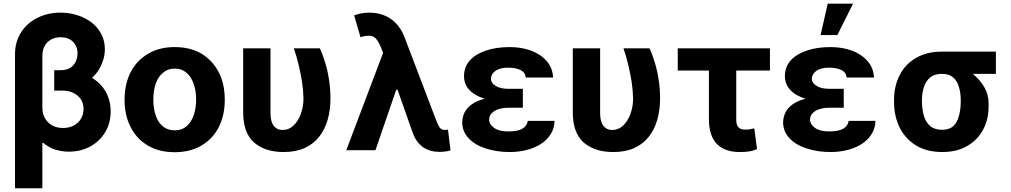

<svg xmlns="http://www.w3.org/2000/svg" viewBox="-20 -805 5420 1029"><path d="M270.5 -420.9Q287.1 -420.9 338.9 -420.9Q414.1 -420.9 466.8 -391.6Q518.6 -362.3 545.9 -314.5Q573.2 -265.6 573.2 -208Q573.2 -144.5 543 -95.7Q513.7 -46.9 462.9 -19.5Q412.1 7.8 348.6 7.8Q312.5 7.8 277.3 -2.9Q242.2 -13.7 210.9 -40Q210 -39.1 207 -38.1Q207 -85 207 -227.5Q207 -198.2 219.7 -173.8Q233.4 -148.4 257.8 -133.8Q283.2 -119.1 317.4 -119.1Q351.6 -119.1 376 -132.8Q401.4 -146.5 414.1 -168.9Q427.7 -192.4 427.7 -220.7Q427.7 -251 413.1 -273.4Q397.5 -295.9 372.1 -307.6Q347.7 -319.3 316.4 -319.3Q300.8 -319.3 270.5 -319.3Q270.5 -344.7 270.5 -420.9ZM304.7 -737.3Q352.5 -737.3 394.5 -723.6Q437.5 -710 470.7 -684.6Q503.9 -659.2 522.5 -623Q542 -586.9 542 -542Q542 -491.2 516.6 -443.4Q491.2 -395.5 442.4 -364.3Q393.6 -333 324.2 -333Q306.6 -333 270.5 -333Q270.5 -357.4 270.5 -428.7Q278.3 -428.7 301.8 -428.7Q337.9 -428.7 358.4 -442.4Q378.9 -457 386.7 -477.5Q395.5 -498 395.5 -518.6Q395.5 -556.6 371.1 -581.1Q346.7 -605.5 304.7 -605.5Q276.4 -605.5 254.9 -593.8Q232.4 -582 219.7 -559.6Q207 -537.1 207 -504.9Q207 -268.6 207 204.1Q169.9 204.1 60.5 204.1Q60.5 25.4 60.5 -513.7Q60.5 -582 93.8 -632.8Q126 -682.6 181.6 -710Q237.3 -737.3 304.7 -737.3Z M916 10.7Q833 10.7 773.4 -24.4Q712.9 -59.6 680.7 -123Q647.5 -186.5 647.5 -270.5Q647.5 -355.5 680.7 -418.9Q712.9 -481.4 773.4 -516.6Q833 -552.7 916 -552.7Q999 -552.7 1059.6 -517.6Q1119.1 -481.4 1152.3 -418Q1184.6 -355.5 1184.6 -270.5Q1184.6 -186.5 1152.3 -123Q1119.1 -59.6 1058.6 -24.4Q999 10.7 916 10.7ZM917 -106.4Q954.1 -106.4 979.5 -127.9Q1004.9 -149.4 1017.6 -186.5Q1031.2 -223.6 1031.2 -271.5Q1031.2 -319.3 1017.6 -356.4Q1004.9 -393.6 979.5 -415Q954.1 -437.5 917 -437.5Q878.9 -437.5 853.5 -415Q827.1 -393.6 814.5 -356.4Q801.8 -319.3 801.8 -271.5Q801.8 -223.6 814.5 -186.5Q827.1 -149.4 852.5 -127.9Q878.9 -106.4 917 -106.4Z M1283.2 -545.9Q1319.3 -545.9 1429.7 -545.9Q1429.7 -460 1429.7 -202.1Q1429.7 -166 1438.5 -145.5Q1447.3 -126 1461.9 -117.2Q1476.6 -108.4 1494.1 -108.4Q1528.3 -108.4 1553.7 -132.8Q1579.1 -157.2 1592.8 -196.3Q1606.4 -234.4 1606.4 -277.3Q1605.5 -320.3 1598.6 -367.2Q1590.8 -414.1 1580.1 -459Q1569.3 -504.9 1554.7 -545.9Q1601.6 -545.9 1694.3 -545.9Q1709 -515.6 1721.7 -472.7Q1735.4 -429.7 1743.2 -378.9Q1751 -329.1 1751 -277.3Q1751 -216.8 1736.3 -164.1Q1721.7 -112.3 1691.4 -73.2Q1661.1 -34.2 1613.3 -11.7Q1565.4 9.8 1499 9.8Q1401.4 9.8 1341.8 -41Q1283.2 -92.8 1283.2 -203.1Q1283.2 -317.4 1283.2 -545.9Z M2334 8.8Q2284.2 8.8 2248 -15.6Q2211.9 -41 2193.4 -88.9Q2162.1 -176.8 2100.6 -352.5Q2085.9 -390.6 2041 -502Q2036.1 -514.6 2020.5 -553.7Q2007.8 -583 1995.1 -597.7Q1982.4 -612.3 1962.9 -613.3Q1943.4 -615.2 1912.1 -605.5Q1900.4 -644.5 1877.9 -722.7Q1896.5 -729.5 1916 -733.4Q1935.5 -737.3 1958 -737.3Q2026.4 -737.3 2075.2 -703.1Q2124 -668.9 2148.4 -604.5Q2204.1 -458 2315.4 -166Q2327.1 -134.8 2335.9 -122.1Q2345.7 -108.4 2365.2 -108.4Q2369.1 -108.4 2374 -109.4Q2377.9 -109.4 2380.9 -110.4Q2385.7 -73.2 2394.5 1Q2383.8 4.9 2367.2 6.8Q2351.6 8.8 2337.9 8.8Q2335.9 8.8 2334 8.8ZM1835.9 0Q1890.6 -143.6 2052.7 -573.2Q2076.2 -510.7 2147.5 -324.2Q2136.7 -324.2 2103.5 -324.2Q2075.2 -243.2 1992.2 0Q1953.1 0 1835.9 0Z M2671.9 -286.1Q2699.2 -286.1 2782.2 -286.1Q2782.2 -271.5 2782.2 -227.5Q2762.7 -227.5 2704.1 -227.5Q2677.7 -227.5 2654.3 -220.7Q2630.9 -213.9 2616.2 -199.2Q2601.6 -185.5 2601.6 -163.1Q2602.5 -137.7 2628.9 -119.1Q2654.3 -100.6 2704.1 -100.6Q2754.9 -100.6 2779.3 -115.2Q2804.7 -129.9 2808.6 -157.2Q2856.4 -157.2 2952.1 -157.2Q2951.2 -116.2 2930.7 -85Q2911.1 -53.7 2877 -32.2Q2843.8 -11.7 2801.8 -1Q2758.8 9.8 2711.9 9.8Q2640.6 9.8 2582 -9.8Q2524.4 -28.3 2491.2 -64.5Q2458 -99.6 2457 -148.4Q2458 -177.7 2469.7 -202.1Q2482.4 -227.5 2508.8 -246.1Q2534.2 -264.6 2575.2 -275.4Q2615.2 -286.1 2671.9 -286.1ZM2782.2 -264.6Q2754.9 -264.6 2671.9 -264.6Q2619.1 -264.6 2581.1 -275.4Q2542 -286.1 2516.6 -304.7Q2491.2 -323.2 2478.5 -346.7Q2466.8 -371.1 2466.8 -395.5Q2466.8 -446.3 2498 -481.4Q2529.3 -515.6 2585 -534.2Q2639.6 -552.7 2710.9 -552.7Q2775.4 -552.7 2827.1 -533.2Q2878.9 -513.7 2910.2 -477.5Q2941.4 -441.4 2944.3 -389.6Q2895.5 -389.6 2797.9 -389.6Q2794.9 -417 2769.5 -429.7Q2743.2 -442.4 2703.1 -442.4Q2658.2 -442.4 2634.8 -424.8Q2611.3 -407.2 2611.3 -383.8Q2611.3 -359.4 2636.7 -344.7Q2661.1 -329.1 2704.1 -329.1Q2730.5 -329.1 2782.2 -329.1Q2782.2 -313.5 2782.2 -264.6Z M3049.8 -545.9Q3085.9 -545.9 3196.3 -545.9Q3196.3 -460 3196.3 -202.1Q3196.3 -166 3205.1 -145.5Q3213.9 -126 3228.5 -117.2Q3243.2 -108.4 3260.7 -108.4Q3294.9 -108.4 3320.3 -132.8Q3345.7 -157.2 3359.4 -196.3Q3373 -234.4 3373 -277.3Q3372.1 -320.3 3365.2 -367.2Q3357.4 -414.1 3346.7 -459Q3335.9 -504.9 3321.3 -545.9Q3368.2 -545.9 3460.9 -545.9Q3475.6 -515.6 3488.3 -472.7Q3502 -429.7 3509.8 -378.9Q3517.6 -329.1 3517.6 -277.3Q3517.6 -216.8 3502.9 -164.1Q3488.3 -112.3 3458 -73.2Q3427.7 -34.2 3379.9 -11.7Q3332 9.8 3265.6 9.8Q3168 9.8 3108.4 -41Q3049.8 -92.8 3049.8 -203.1Q3049.8 -317.4 3049.8 -545.9Z M4106.4 -545.9Q4106.4 -515.6 4106.4 -426.8Q3982.4 -426.8 3612.3 -426.8Q3612.3 -457 3612.3 -545.9Q3735.4 -545.9 4106.4 -545.9ZM3779.3 -545.9Q3815.4 -545.9 3925.8 -545.9Q3925.8 -450.2 3925.8 -165Q3925.8 -143.6 3931.6 -131.8Q3937.5 -120.1 3948.2 -115.2Q3959 -110.4 3972.7 -110.4Q3989.3 -110.4 4000 -112.3Q4010.7 -114.3 4022.5 -117.2Q4027.3 -80.1 4037.1 -5.9Q4014.6 3.9 3993.2 6.8Q3971.7 9.8 3943.4 9.8Q3865.2 9.8 3822.3 -33.2Q3779.3 -77.1 3779.3 -166Q3779.3 -293 3779.3 -545.9Z M4391.6 -286.1Q4418.9 -286.1 4502 -286.1Q4502 -271.5 4502 -227.5Q4482.4 -227.5 4423.8 -227.5Q4397.5 -227.5 4374 -220.7Q4350.6 -213.9 4335.9 -199.2Q4321.3 -185.5 4321.3 -163.1Q4322.3 -137.7 4348.6 -119.1Q4374 -100.6 4423.8 -100.6Q4474.6 -100.6 4499 -115.2Q4524.4 -129.9 4528.3 -157.2Q4576.2 -157.2 4671.9 -157.2Q4670.9 -116.2 4650.4 -85Q4630.9 -53.7 4596.7 -32.2Q4563.5 -11.7 4521.5 -1Q4478.5 9.8 4431.6 9.8Q4360.4 9.8 4301.8 -9.8Q4244.1 -28.3 4210.9 -64.5Q4177.7 -99.6 4176.8 -148.4Q4177.7 -177.7 4189.5 -202.1Q4202.1 -227.5 4228.5 -246.1Q4253.9 -264.6 4294.9 -275.4Q4335 -286.1 4391.6 -286.1ZM4502 -264.6Q4474.6 -264.6 4391.6 -264.6Q4338.9 -264.6 4300.8 -275.4Q4261.7 -286.1 4236.3 -304.7Q4210.9 -323.2 4198.2 -346.7Q4186.5 -371.1 4186.5 -395.5Q4186.5 -446.3 4217.8 -481.4Q4249 -515.6 4304.7 -534.2Q4359.4 -552.7 4430.7 -552.7Q4495.1 -552.7 4546.9 -533.2Q4598.6 -513.7 4629.9 -477.5Q4661.1 -441.4 4664.1 -389.6Q4615.2 -389.6 4517.6 -389.6Q4514.6 -417 4489.3 -429.7Q4462.9 -442.4 4422.9 -442.4Q4377.9 -442.4 4354.5 -424.8Q4331.1 -407.2 4331.1 -383.8Q4331.1 -359.4 4356.4 -344.7Q4380.9 -329.1 4423.8 -329.1Q4450.2 -329.1 4502 -329.1Q4502 -313.5 4502 -264.6ZM4377.9 -617.2Q4387.7 -659.2 4416 -785.2Q4450.2 -785.2 4551.8 -785.2Q4530.3 -743.2 4467.8 -617.2Q4445.3 -617.2 4377.9 -617.2Z M4771.5 -258.8Q4771.5 -261.7 4771.5 -269.5Q4771.5 -343.8 4801.8 -402.3Q4831.1 -460.9 4888.7 -494.1Q4946.3 -528.3 5028.3 -528.3Q5040 -522.5 5050.8 -505.9Q5061.5 -489.3 5078.1 -472.7Q5095.7 -456.1 5126 -446.3Q5165 -433.6 5199.2 -404.3Q5234.4 -375 5256.8 -335Q5279.3 -294.9 5278.3 -249Q5278.3 -245.1 5278.3 -238.3Q5279.3 -168.9 5250 -112.3Q5220.7 -55.7 5165 -23.4Q5109.4 9.8 5030.3 9.8Q4947.3 9.8 4889.6 -25.4Q4832 -60.5 4801.8 -121.1Q4771.5 -182.6 4771.5 -258.8ZM4920.9 -269.5Q4920.9 -266.6 4920.9 -258.8Q4921.9 -217.8 4931.6 -183.6Q4942.4 -149.4 4965.8 -128.9Q4989.3 -109.4 5030.3 -109.4Q5067.4 -109.4 5088.9 -128.9Q5110.4 -149.4 5119.1 -183.6Q5128.9 -217.8 5128.9 -258.8Q5128.9 -262.7 5128.9 -269.5Q5128.9 -307.6 5119.1 -338.9Q5110.4 -371.1 5087.9 -390.6Q5066.4 -409.2 5028.3 -409.2Q4989.3 -409.2 4965.8 -390.6Q4942.4 -371.1 4931.6 -338.9Q4921.9 -307.6 4920.9 -269.5ZM5317.4 -528.3Q5317.4 -499 5317.4 -409.2Q5245.1 -409.2 5028.3 -409.2Q5028.3 -439.5 5028.3 -528.3Q5100.6 -528.3 5317.4 -528.3Z"/></svg>

Font: DeepSea
Style: Bold
Weight: 700
Designer: Stem
Version: Version 3.019;git-0a5106e0b